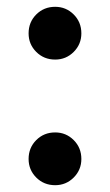

<svg xmlns="http://www.w3.org/2000/svg" viewBox="-20 -530 322 564"><path d="M142 -355Q109 -355 86.5 -377.5Q64 -400 64 -432Q64 -465 86.5 -487.5Q109 -510 142 -510Q174 -510 196.5 -487.5Q219 -465 219 -432Q219 -400 196.5 -377.5Q174 -355 142 -355ZM142 14Q109 14 86.5 -8.5Q64 -31 64 -63Q64 -96 86.5 -118.5Q109 -141 142 -141Q174 -141 196.5 -118.5Q219 -96 219 -63Q219 -31 196.5 -8.5Q174 14 142 14Z"/></svg>

Font: Arima Thin
Style: Regular
Weight: 100
Designer: Joana Correia and Natanael Gama
Foundry: NDISCOVER
Version: Version 1.101;gftools[0.9.23]